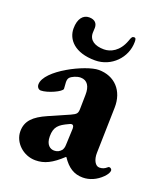

<svg xmlns="http://www.w3.org/2000/svg" viewBox="-122 -707 685 803"><g transform="rotate(20 221.0 -305.5)"><path d="M221 -464C293 -464 351 -523 351 -593C351 -604 350 -611 342 -611C334 -611 331 -607 325 -589C306 -537 269 -520 240 -520C200 -520 173 -536 173 -569C173 -574 174 -584 174 -592C174 -610 164 -625 137 -625C111 -625 91 -603 91 -559C91 -511 129 -464 221 -464ZM129 14C169 14 201 -2 245 -43H247C273 -4 301 14 340 14C370 14 400 1 424 -23C436 -35 442 -46 442 -54C442 -60 436 -65 430 -65C428 -65 426 -64 424 -62C414 -53 404 -49 391 -49C373 -49 360 -73 361 -104L366 -306C368 -382 321 -432 250 -432C193 -432 33 -353 33 -289C33 -277 41 -268 51 -268C81 -268 140 -295 140 -308C140 -316 138 -329 138 -337C138 -345 139 -352 144 -358C153 -367 173 -376 190 -376C220 -376 234 -352 233 -315L232 -258C232 -232 229 -228 203 -216L114 -177C57 -152 29 -125 29 -79C29 -29 75 14 129 14ZM189 -51C172 -51 152 -63 152 -101C152 -144 170 -158 209 -176C214 -179 218 -180 221 -180C226 -180 231 -177 231 -164L228 -92C228 -80 225 -72 221 -66C212 -56 203 -51 189 -51Z"/></g></svg>

Font: EB Garamond
Style: Bold
Weight: 700
Designer: Georg Duffner and Octavio Pardo
Foundry: Georg Duffner
Version: Version 1.000;PS 001.000;hotconv 1.0.88;makeotf.lib2.5.64775